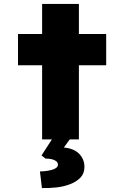

<svg xmlns="http://www.w3.org/2000/svg" viewBox="-20 -705 649 971"><path d="M193 0V-685H379V0ZM71 -375V-533H517V-375ZM192 246 182 162Q201 162 222.5 158.5Q244 155 258.5 147.5Q273 140 273 128Q273 117 264 110Q255 103 241 100Q227 97 210 97L190 81L258 -24H350L303 41Q355 46 381 73.5Q407 101 407 139Q407 172 387 193Q367 214 334.5 226.5Q302 239 264.5 243Q227 247 192 246Z"/></svg>

Font: Lexend Giga ExtraBold
Style: Regular
Weight: 800
Designer: Bonnie Shaver-Troup, Thomas Jockin
Foundry: Lexend
Version: Version 1.007